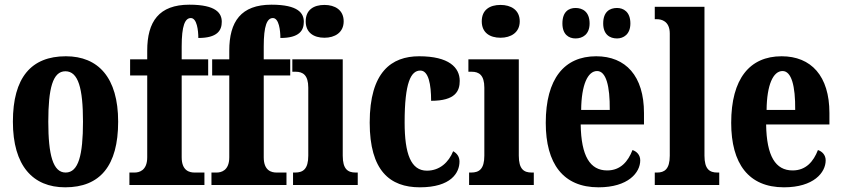

<svg xmlns="http://www.w3.org/2000/svg" viewBox="-20 -789 3589 819"><path d="M258 10C407 10 484 -82 484 -270C484 -458 399 -549 261 -549C113 -549 35 -458 35 -270C35 -82 120 10 258 10ZM260 -53C206 -53 186 -128 186 -270C186 -412 205 -485 259 -485C314 -485 334 -412 334 -270C334 -128 315 -53 260 -53Z M532 0H852V-53H810C789 -53 755 -60 755 -118V-467H868V-536H755V-591C755 -679 769 -712 794 -712C820 -712 826 -659 826 -627C907 -627 926 -659 926 -696C926 -732 903 -769 788 -769C658 -769 608 -697 608 -573V-536H535V-467H608V-118C608 -60 572 -53 554 -53H532Z M882 0H1202V-53H1160C1139 -53 1105 -60 1105 -118V-467H1218V-536H1105V-591C1105 -679 1119 -712 1144 -712C1170 -712 1176 -659 1176 -627C1257 -627 1276 -659 1276 -696C1276 -732 1253 -769 1138 -769C1008 -769 958 -697 958 -573V-536H885V-467H958V-118C958 -60 922 -53 904 -53H882Z M1364 -628C1408 -628 1446 -650 1446 -698C1446 -747 1408 -768 1364 -768C1318 -768 1284 -747 1284 -698C1284 -650 1318 -628 1364 -628ZM1230 0H1506V-53H1497C1464 -53 1442 -67 1442 -125V-536H1227V-483H1241C1272 -483 1295 -469 1295 -415V-125C1295 -68 1273 -53 1239 -53H1230Z M1771 10C1904 10 1940 -52 1940 -100C1940 -121 1929 -135 1913 -144C1894 -97 1856 -61 1801 -61C1733 -61 1706 -132 1706 -267C1706 -438 1733 -488 1773 -488C1808 -488 1819 -429 1819 -359C1923 -359 1941 -401 1941 -444C1941 -501 1895 -549 1768 -549C1650 -549 1557 -482 1557 -266C1557 -61 1643 10 1771 10Z M2115 -628C2159 -628 2197 -650 2197 -698C2197 -747 2159 -768 2115 -768C2069 -768 2035 -747 2035 -698C2035 -650 2069 -628 2115 -628ZM1981 0H2257V-53H2248C2215 -53 2193 -67 2193 -125V-536H1978V-483H1992C2023 -483 2046 -469 2046 -415V-125C2046 -68 2024 -53 1990 -53H1981Z M2612 -625C2639 -625 2669 -642 2669 -689C2669 -739 2639 -755 2612 -755C2581 -755 2553 -739 2553 -689C2553 -642 2581 -625 2612 -625ZM2435 -625C2465 -625 2495 -642 2495 -689C2495 -739 2465 -755 2435 -755C2406 -755 2379 -739 2379 -689C2379 -642 2406 -625 2435 -625ZM2533 10C2660 10 2711 -53 2711 -105C2711 -128 2696 -143 2678 -149C2659 -100 2627 -62 2570 -62C2497 -62 2459 -123 2457 -258H2727V-307C2727 -465 2649 -549 2523 -549C2387 -549 2308 -453 2308 -265C2308 -91 2382 10 2533 10ZM2581 -320H2459C2460 -427 2487 -486 2527 -486C2565 -486 2582 -423 2581 -320Z M2773 0H3048V-53H3040C3007 -53 2985 -67 2985 -125V-760H2773V-707H2783C2800 -707 2837 -700 2837 -646V-125C2837 -67 2814 -53 2783 -53H2773Z M3324 10C3451 10 3502 -53 3502 -105C3502 -128 3487 -143 3469 -149C3450 -100 3418 -62 3361 -62C3288 -62 3250 -123 3248 -258H3518V-307C3518 -465 3440 -549 3314 -549C3178 -549 3099 -453 3099 -265C3099 -91 3173 10 3324 10ZM3372 -320H3250C3251 -427 3278 -486 3318 -486C3356 -486 3373 -423 3372 -320Z"/></svg>

Font: Noto Serif Thai ExtraCondensed ExtraBold
Style: Regular
Weight: 800
Width: 2
Designer: Monotype Design Team
Foundry: Monotype Imaging Inc.
Version: Version 2.002